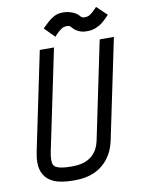

<svg xmlns="http://www.w3.org/2000/svg" viewBox="-94 -918 733 994"><g transform="rotate(-10 272.5 -421.0)"><path d="M208 -802.2Q218.8 -812.5 226.8 -819.8Q234.9 -827.1 247.6 -835.9Q260.3 -844.7 274.2 -849.4Q288.1 -854 302.7 -854H310.5Q329.6 -854 352.1 -846.2Q374.5 -838.4 387.7 -824.7L395.5 -815.9Q401.4 -810.1 409.2 -810.1H417Q431.6 -810.1 443.4 -817.9Q455.1 -825.7 470.7 -841.3L481.4 -852.5L534.2 -801.8L523.4 -790.5Q516.6 -783.7 510.7 -778.1Q504.9 -772.5 496.8 -765.9Q488.8 -759.3 480.2 -754.6Q471.7 -750 461.9 -745.6Q452.1 -741.2 440.7 -739Q429.2 -736.8 417 -736.8H409.2Q390.6 -736.8 372.1 -744.6Q353.5 -752.4 340.8 -767.1L334 -774.9Q328.1 -780.8 320.3 -780.8H312.5Q299.3 -780.8 287.8 -773.7Q276.4 -766.6 259.8 -750.5L247.1 -736.8L195.3 -789.6ZM120.6 -157.2Q115.2 -130.9 115.2 -111.8Q115.2 -94.2 120.4 -85.4Q125.5 -76.7 136.2 -71.8Q159.7 -61 208.5 -61H218.8Q341.3 -61 364.3 -171.9L470.7 -683.6H545.4L435.5 -157.2Q418.9 -78.6 363.5 -33.2Q308.1 12.2 218.8 12.2H208.5Q143.1 12.2 105.5 -5.4Q42 -35.2 42 -112.8Q42 -137.7 49.3 -171.9L155.8 -683.6H230.5Z"/></g></svg>

Font: Anka/Coder Condensed
Style: Italic
Weight: 400
Width: 4
Italic angle: -12°
Monospace: yes
Version: Version 001.100